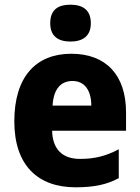

<svg xmlns="http://www.w3.org/2000/svg" viewBox="-20 -788 596 818"><path d="M280 -768C229 -768 194 -748 194 -689C194 -632 230 -611 280 -611C330 -611 367 -632 367 -689C367 -747 331 -768 280 -768ZM284 -559C134 -559 41 -462 41 -271C41 -84 141 10 302 10C382 10 436 -2 486 -29V-152C431 -123 383 -111 321 -111C244 -111 204 -154 202 -231H517V-309C517 -470 430 -559 284 -559ZM289 -443C341 -443 369 -402 369 -338H204C208 -411 241 -443 289 -443Z"/></svg>

Font: Noto Sans Georgian SemiCondensed ExtraBold
Style: Regular
Weight: 800
Width: 4
Designer: Monotype Design Team, Akaki Razmadze
Foundry: Google LLC
Version: Version 2.005